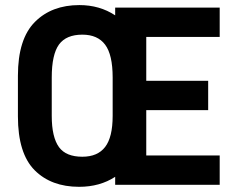

<svg xmlns="http://www.w3.org/2000/svg" viewBox="-20 -720 910 748"><path d="M549.8 -576.2V-405.3H791V-291H549.8V-114.3H835.9V0H428.7V-31.2Q369.1 7.8 288.1 7.8Q179.7 7.8 115.2 -56.6Q49.8 -122.1 49.8 -266.6V-424.8Q49.8 -568.4 116.2 -634.8Q181.6 -700.2 289.1 -700.2Q368.2 -700.2 428.7 -660.2V-690.4H835.9V-576.2ZM418.9 -418Q418.9 -506.8 389.6 -545.9Q360.4 -585 300.8 -585Q238.3 -585 210 -546.9Q181.6 -507.8 181.6 -418V-268.6Q181.6 -185.5 210 -146.5Q237.3 -109.4 300.8 -109.4Q360.4 -109.4 389.6 -147.5Q418.9 -185.5 418.9 -268.6Z"/></svg>

Font: Dinish
Style: Bold
Weight: 700
Designer: Bert Driehuis
Foundry: Playbeing
Version: Version 3.006; git-39231f3c-release